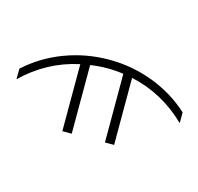

<svg xmlns="http://www.w3.org/2000/svg" viewBox="-156 -709 1153 1116"><g transform="rotate(-30 420.5 -151.0)"><path d="M793 173.8 747.1 219.7Q744.1 16.6 638.7 -146.5L353.5 138.7L314.5 99.6L606.4 -192.4Q577.1 -232.4 541 -268.1Q504.9 -303.7 464.8 -333L172.9 -41L132.8 -81.1L418 -366.2Q253.9 -472.7 52.7 -475.6L98.6 -520.5Q230.5 -514.6 354.5 -458.5Q478.5 -402.3 576.7 -304.7Q674.8 -207 731 -82.5Q787.1 42 793 173.8Z"/></g></svg>

Font: Gen Shin Gothic Light
Style: Regular
Weight: 200
Designer: [Source Han Sans]
Ryoko NISHIZUKA  (kana & ideographs); Paul D. Hunt (Latin, Greek & Cyrillic); Wenlong ZHANG  (bopomofo
Version: Version 1.002.20150607